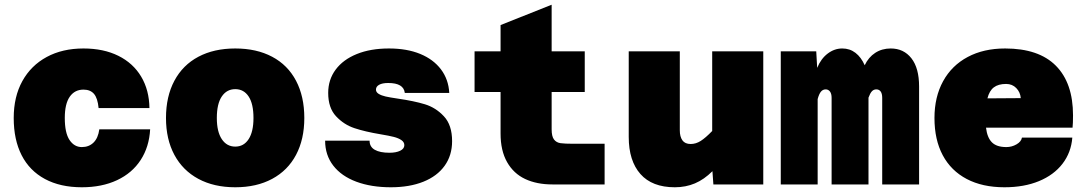

<svg xmlns="http://www.w3.org/2000/svg" viewBox="-20 -780 4590 812"><path d="M38 -281Q38 -371 74.5 -437Q111 -503 177.5 -539Q244 -575 333 -575Q418 -575 480.5 -544Q543 -513 577 -456Q611 -399 612 -323H397Q393 -365 377.5 -383Q362 -401 333 -401Q296 -401 275 -371Q254 -341 254 -281Q254 -218 274 -188Q294 -158 326 -158Q356 -158 375.5 -177Q395 -196 400 -233H615Q611 -159 575 -103.5Q539 -48 475 -18Q411 12 326 12Q235 12 170 -23Q105 -58 71.5 -123.5Q38 -189 38 -281Z M682 -281Q682 -372 717.5 -438.5Q753 -505 819 -540Q885 -575 975 -575Q1065 -575 1131 -540Q1197 -505 1232 -438.5Q1267 -372 1267 -281Q1267 -191 1232 -125Q1197 -59 1131 -23.5Q1065 12 975 12Q885 12 819 -23.5Q753 -59 717.5 -125Q682 -191 682 -281ZM975 -160Q1011 -160 1031.5 -191.5Q1052 -223 1052 -281Q1052 -341 1031.5 -372Q1011 -403 975 -403Q939 -403 918 -372Q897 -341 897 -281Q897 -223 918 -191.5Q939 -160 975 -160Z M1355 -185H1543Q1543 -159 1565 -146.5Q1587 -134 1627 -134Q1655 -134 1672.5 -142.5Q1690 -151 1690 -166Q1690 -179 1677.5 -187.5Q1665 -196 1645.5 -201Q1626 -206 1590 -212Q1524 -223 1479 -238Q1434 -253 1401 -288.5Q1368 -324 1368 -387Q1368 -443 1399.5 -485.5Q1431 -528 1489 -551.5Q1547 -575 1625 -575Q1701 -575 1757 -552Q1813 -529 1845 -486.5Q1877 -444 1880 -387H1692Q1687 -429 1622 -429Q1597 -429 1583.5 -421.5Q1570 -414 1570 -401Q1570 -390 1581.5 -383Q1593 -376 1610.5 -372Q1628 -368 1662 -363Q1731 -353 1777 -339Q1823 -325 1857.5 -288Q1892 -251 1892 -183Q1892 -123 1860.5 -79Q1829 -35 1770.5 -11.5Q1712 12 1633 12Q1550 12 1487 -11.5Q1424 -35 1389.5 -79.5Q1355 -124 1355 -185Z M2097 -215V-391H1987V-563H2097V-674L2313 -760V-563H2453V-391H2313V-233Q2313 -203 2323 -190Q2333 -177 2350.5 -174.5Q2368 -172 2405 -172H2537V0H2316Q2250 0 2201 -23Q2152 -46 2124.5 -94.5Q2097 -143 2097 -215Z M2901 -171Q2923 -171 2943.5 -184Q2964 -197 2992 -226V-563H3208V0H2997L2993 -56Q2958 -21 2919 -4.5Q2880 12 2834 12Q2738 12 2688.5 -44Q2639 -100 2639 -201V-563H2855V-229Q2855 -202 2866 -186.5Q2877 -171 2901 -171Z M3686 -402Q3675 -402 3667.5 -394Q3660 -386 3653 -367V0H3497V-366Q3497 -384 3490 -393Q3483 -402 3472 -402Q3460 -402 3452 -392.5Q3444 -383 3438 -361V0H3282V-563H3432L3436 -493Q3452 -532 3480.5 -553.5Q3509 -575 3542 -575Q3574 -575 3598 -556.5Q3622 -538 3637 -504Q3653 -538 3681.5 -556.5Q3710 -575 3747 -575Q3802 -575 3834.5 -533.5Q3867 -492 3867 -414V0H3711V-366Q3711 -384 3704.5 -393Q3698 -402 3686 -402Z M3932 -281Q3932 -370 3968.5 -436.5Q4005 -503 4072.5 -539Q4140 -575 4231 -575Q4373 -575 4445.5 -502Q4518 -429 4518 -292Q4518 -258 4516 -240H4150Q4155 -198 4175 -178Q4195 -158 4236 -158Q4259 -158 4279 -169.5Q4299 -181 4302 -198H4515Q4510 -135 4473.5 -87.5Q4437 -40 4374 -14Q4311 12 4228 12Q4135 12 4068.5 -23Q4002 -58 3967 -123.5Q3932 -189 3932 -281ZM4297 -365Q4295 -390 4278 -407.5Q4261 -425 4235 -425Q4202 -425 4183 -410.5Q4164 -396 4156 -364Z"/></svg>

Font: Azeret Mono Black
Style: Regular
Weight: 900
Designer: Martin Vácha
Foundry: Displaay
Version: Version 1.000; Glyphs 3.0.3, build 3074